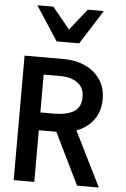

<svg xmlns="http://www.w3.org/2000/svg" viewBox="-65 -1068 730 1114"><g transform="rotate(5 300.0 -511.0)"><path d="M58 -725H290Q355 -725 410.2 -700.2Q465.5 -675.5 498.5 -627.8Q531.5 -580 531.5 -513.5Q531.5 -441.5 495 -391.8Q458.5 -342 395.5 -319L554 0H427L280 -301H178V0H58ZM414 -514.5Q414 -570 375.2 -597.5Q336.5 -625 276 -625H178V-404.5H255Q330.5 -404.5 372.2 -429.5Q414 -454.5 414 -514.5ZM106.5 -1022.5H199.5L301.5 -898.5L400.5 -1022.5H493.5L367.5 -823.5H236Z"/></g></svg>

Font: JuliaMono SemiBold
Style: Regular
Weight: 600
Monospace: yes
Designer: cormullion
Foundry: corm
Version: Version 0.055; ttfautohint (v1.8.4)